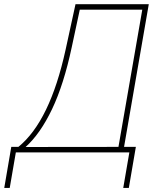

<svg xmlns="http://www.w3.org/2000/svg" viewBox="-57 -731 756 921"><path d="M538.1 -26.4H594.7L561 170.4H534.2L563.5 0H19L-10.3 170.4H-36.6L-2.9 -26.4H31.2Q106.9 -87.9 163.6 -204.6Q220.2 -321.3 257.8 -493.2L305.2 -710.9H656.7ZM65.9 -25.9 511.2 -26.4 625.5 -684.6H325.7L287.1 -504.4Q249 -325.7 192.9 -207.8Q136.7 -89.8 65.9 -25.9Z"/></svg>

Font: Roboto Thin
Style: Italic
Weight: 250
Italic angle: -12°
Designer: Google
Version: Version 2.134; 2016